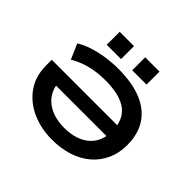

<svg xmlns="http://www.w3.org/2000/svg" viewBox="-207 -1170 1433 1433"><g transform="rotate(45 510.0 -453.5)"><path d="M508 10Q390 10 294 -33.5Q198 -77 141.5 -158Q85 -239 85 -354V-411H841V-297H192L239 -352Q239 -241 313 -179Q387 -117 510 -117Q635 -117 708 -178.5Q781 -240 781 -353Q781 -472 705.5 -529Q630 -586 476 -586Q420 -586 368 -577.5Q316 -569 270.5 -552.5Q225 -536 185 -512L133 -632Q174 -658 232 -677Q290 -696 356 -705.5Q422 -715 484 -715Q632 -715 732 -673.5Q832 -632 883 -552.5Q934 -473 934 -358Q934 -273 902.5 -205Q871 -137 815 -89Q759 -41 680.5 -15.5Q602 10 508 10ZM565 -780V-917H716V-780ZM296 -780V-917H447V-780Z"/></g></svg>

Font: Nunito Sans 7pt Expanded
Style: Bold
Weight: 700
Width: 7
Designer: Vernon Adams
Foundry: Vernon Adams
Version: Version 3.101;gftools[0.9.27]